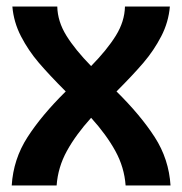

<svg xmlns="http://www.w3.org/2000/svg" viewBox="-20 -570 560 590"><path d="M366 0Q362 -56 334.5 -106Q307 -156 260 -208Q213 -156 185.5 -106Q158 -56 154 0H16Q21 -81 64.5 -148.5Q108 -216 182 -289Q131 -340 99 -377.5Q67 -415 44.5 -458.5Q22 -502 18 -550H156Q157 -504 184 -460.5Q211 -417 260 -367Q309 -417 336 -460.5Q363 -504 364 -550H502Q498 -502 475.5 -458.5Q453 -415 421 -377.5Q389 -340 338 -289Q412 -216 455.5 -148.5Q499 -81 504 0Z"/></svg>

Font: Krub
Style: Bold
Weight: 700
Version: Version 1.000; ttfautohint (v1.6)